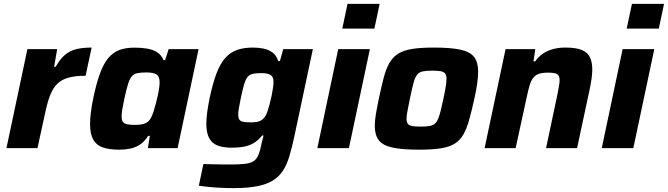

<svg xmlns="http://www.w3.org/2000/svg" viewBox="-20 -763 3440 989"><path d="M13.2 0 121.2 -510H274.5L258.8 -419.3H267.1Q289.6 -459.6 315 -480.7Q340.4 -501.9 373.8 -509.9Q407.1 -518 452 -518L421 -372.8Q368.8 -372.8 333.5 -363.1Q298.2 -353.5 276 -332.2Q253.8 -310.9 239.4 -275.2Q225 -239.5 214 -187.4L173 0Z M594.7 8Q542.9 8 509.5 -3.6Q476.2 -15.3 460 -44.3Q443.9 -73.4 443.9 -124.9Q443.9 -150.2 448 -183.5Q452 -216.8 460.5 -257.5Q476.5 -334.4 495 -384.8Q513.5 -435.1 538.1 -464.3Q562.7 -493.6 595.5 -505.6Q628.4 -517.6 672.6 -517.6Q708 -517.6 737.5 -512.7Q767 -507.9 788.9 -494.2Q810.9 -480.5 822.2 -453.3H830.5L848.7 -510H1002.9L894.9 0H741.7L751.9 -63.2H743.1Q724 -32.8 699.6 -17.4Q675.2 -2 648.4 3Q621.7 8 594.7 8ZM677.2 -119.6Q700.8 -119.6 716.5 -123.7Q732.1 -127.7 742.6 -136.6Q753 -145.5 759.8 -160.5Q765.1 -170.8 770.8 -188.2Q776.5 -205.7 781.9 -226.5Q787.3 -247.2 792.2 -268.4Q797 -289.5 799.6 -308.2Q802.2 -326.8 802.2 -338.9Q802.2 -368.1 787.2 -378.9Q772.2 -389.8 732.9 -389.8Q704.9 -389.8 687.4 -386.1Q669.9 -382.4 658.5 -369.2Q647.2 -355.9 639.1 -328.8Q630.9 -301.8 620.7 -255Q613.7 -222.7 610.1 -200.6Q606.5 -178.4 606.5 -163.4Q606.5 -144.2 613.4 -134.9Q620.3 -125.6 636.3 -122.6Q652.2 -119.6 677.2 -119.6Z M1182.8 206Q1150.3 206 1116.2 204.3Q1082.2 202.6 1052.8 199.6Q1023.5 196.7 1004.2 193.3L1027.7 82Q1048.6 82.6 1072.1 83.2Q1095.5 83.7 1120.1 84Q1144.6 84.3 1166.6 84.3Q1216.2 84.3 1244.9 80.5Q1273.5 76.8 1288.9 65.2Q1304.2 53.7 1312.7 31.1Q1321.3 8.6 1328.5 -29.1Q1330.5 -38.2 1333.1 -46.9Q1335.7 -55.6 1337.6 -64.7H1329.9Q1309.5 -39.2 1285.8 -25.5Q1262 -11.9 1234.6 -7.1Q1207.2 -2.2 1174.1 -2.2Q1130 -2.2 1100.7 -13.5Q1071.5 -24.8 1057.1 -52.1Q1042.8 -79.5 1042.8 -126Q1042.8 -152 1047.3 -185.3Q1051.8 -218.5 1060.2 -259.3Q1076.2 -335.3 1095.4 -385.4Q1114.6 -435.5 1140.4 -464.4Q1166.1 -493.3 1201 -505.7Q1235.8 -518 1283.1 -518Q1311.2 -518 1337.5 -512.7Q1363.7 -507.4 1383.9 -492.3Q1404.1 -477.2 1413.1 -448.5H1421.9L1439 -510H1591.6L1495.8 -58.4Q1483.8 -2.8 1470.9 40.5Q1458.1 83.9 1438.1 115.2Q1418.1 146.4 1386.3 166.4Q1354.5 186.4 1304.9 196.2Q1255.4 206 1182.8 206ZM1272.6 -132.8Q1291.8 -132.8 1305.2 -135.4Q1318.5 -138.1 1328.4 -145Q1338.2 -151.9 1345.6 -162.9Q1351.4 -170.9 1357.2 -187.7Q1362.9 -204.4 1368.6 -225.1Q1374.3 -245.8 1378.7 -267.7Q1383.2 -289.5 1386 -308.8Q1388.9 -328 1388.9 -340.9Q1388.9 -367.4 1373.5 -376.9Q1358.1 -386.4 1326.4 -386.4Q1299.1 -386.4 1282.5 -382.7Q1265.8 -379 1255.5 -366.8Q1245.2 -354.5 1237.6 -328.9Q1230 -303.4 1220.7 -259Q1214.1 -228.1 1210.6 -207Q1207 -186 1207 -172.1Q1207 -155.1 1213.3 -146.4Q1219.7 -137.6 1234.5 -135.2Q1249.2 -132.8 1272.6 -132.8Z M1743.2 -615.8 1770.1 -743H1935.5L1908.6 -615.8ZM1614.7 0 1722.2 -510H1885.3L1777.3 0Z M2139.9 8Q2051.3 8 2001.2 -3Q1951.2 -14 1930.9 -41.1Q1910.5 -68.1 1910.5 -114.3Q1910.5 -140.7 1916.3 -175.6Q1922.1 -210.4 1931.5 -255Q1944.9 -319 1956.9 -364.2Q1968.8 -409.4 1986.3 -439.4Q2003.8 -469.4 2031.5 -486.7Q2059.2 -504 2103.6 -511Q2148 -518 2214.3 -518Q2302.9 -518 2352.5 -507Q2402.2 -496 2422.6 -468.9Q2442.9 -441.9 2442.9 -394.7Q2442.9 -368.3 2438.2 -333.7Q2433.5 -299 2423.5 -255Q2409.5 -191 2396.8 -145.8Q2384.1 -100.6 2367.1 -70.6Q2350.2 -40.6 2322.6 -23.3Q2294.9 -6 2250.5 1Q2206.2 8 2139.9 8ZM2147.2 -110.9Q2173.2 -110.9 2190 -113.5Q2206.8 -116.1 2217.4 -123.9Q2228 -131.7 2235.3 -147.6Q2242.6 -163.5 2249.3 -189.8Q2256 -216.2 2264.2 -255Q2272.2 -292.3 2276 -316.9Q2279.9 -341.6 2279.9 -358Q2279.9 -375.8 2272.7 -384.6Q2265.6 -393.3 2249.9 -396.2Q2234.2 -399.1 2206.9 -399.1Q2174.5 -399.1 2155.9 -394.9Q2137.3 -390.7 2127 -376.1Q2116.6 -361.4 2109.2 -332.9Q2101.7 -304.5 2091.4 -255Q2083.8 -216.7 2079 -191.8Q2074.1 -166.9 2074.1 -151Q2074.1 -133.6 2081 -124.9Q2087.9 -116.3 2103.9 -113.6Q2119.9 -110.9 2147.2 -110.9Z M2476.2 0 2584.2 -510H2737.5L2727.8 -446.8H2736.6Q2754.8 -472.6 2778.5 -488.1Q2802.1 -503.5 2830.9 -510.7Q2859.6 -518 2891.1 -518Q2946.3 -518 2976.5 -505.7Q3006.6 -493.3 3018.8 -468Q3030.9 -442.8 3030.9 -403.8Q3030.9 -384.5 3026.8 -355.3Q3022.6 -326.1 3015.7 -294.7L2952.6 0H2792.8L2849.6 -268.5Q2854.6 -293.6 2858.6 -315.2Q2862.6 -336.7 2862.6 -348.5Q2862.6 -366.5 2856.5 -374.7Q2850.3 -383 2837.4 -385.9Q2824.4 -388.8 2802.4 -388.8Q2773.1 -388.8 2755 -382.3Q2736.9 -375.7 2726 -361.2Q2715.1 -346.7 2707.9 -322.6Q2700.6 -298.6 2693.5 -263.9L2636 0Z M3208.2 -615.8 3235.1 -743H3400.5L3373.6 -615.8ZM3079.7 0 3187.2 -510H3350.3L3242.3 0Z"/></svg>

Font: Saira Thin
Style: Italic
Weight: 100
Italic angle: -12°
Designer: Hector Gatti with collaboration of the Omnibus-Type team
Foundry: Omnibus-Type
Version: Version 1.101